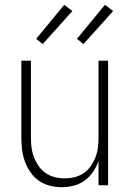

<svg xmlns="http://www.w3.org/2000/svg" viewBox="-20 -773 540 801"><path d="M237 8Q212 8 187 1.5Q162 -5 141.5 -19.5Q121 -34 106.5 -55.5Q92 -77 83.5 -100.5Q75 -124 72 -149.5Q69 -175 69 -200V-520H109V-200Q109 -179 111.5 -158Q114 -137 121.5 -117.5Q129 -98 141 -80.5Q153 -63 170.5 -51Q188 -39 208.5 -34Q229 -29 250 -29Q271 -29 291.5 -34Q312 -39 329.5 -51Q347 -63 359 -80.5Q371 -98 378.5 -117.5Q386 -137 388.5 -158Q391 -179 391 -200V-520H431V0H391V-102Q383 -78 368.5 -56.5Q354 -35 333.5 -20Q313 -5 288 1.5Q263 8 237 8ZM328 -589 301 -611 418 -753 452 -727ZM158 -589 131 -611 248 -753 282 -727Z"/></svg>

Font: Zed Sans Extralight
Style: Regular
Weight: 200
Designer: Belleve Invis
Foundry: Belleve Invis
Version: Version 1.0.0; ttfautohint (v1.8.4)